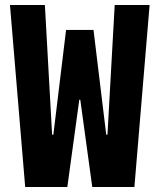

<svg xmlns="http://www.w3.org/2000/svg" viewBox="-20 -750 640 770"><path d="M81 0 20 -730H160L189 -210H194L245 -630H355L406 -210H411L440 -730H580L519 0H350L302 -350H298L250 0Z"/></svg>

Font: M PLUS Code Latin Expanded
Style: Bold
Weight: 700
Width: 7
Designer: Coji Morishita
Foundry: UNDERFOREST DESIGN
Version: Version 1.002; ttfautohint (v1.8.3)